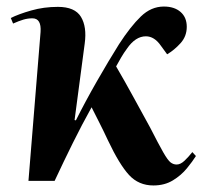

<svg xmlns="http://www.w3.org/2000/svg" viewBox="-20 -553 622 587"><path d="M208 -186 212 -185Q241 -243 276.5 -305Q312 -367 344 -418Q379 -472 410.5 -502.5Q442 -533 481 -533Q513 -533 532 -516.5Q551 -500 551 -471Q551 -442 532 -421Q513 -400 491 -387L472 -413Q452 -442 426 -442Q394 -442 368 -404Q359 -392 350.5 -377.5Q342 -363 335 -350Q363 -302 387.5 -257Q412 -212 439 -163Q465 -112 479 -87.5Q493 -63 501.5 -56.5Q510 -50 520 -50Q532 -50 544.5 -62Q557 -74 568 -88L579 -76Q569 -60 551.5 -38.5Q534 -17 508.5 -1.5Q483 14 449 14Q404 14 374.5 -18Q345 -50 310 -124Q296 -154 283.5 -178.5Q271 -203 260 -225Q230 -171 202.5 -115.5Q175 -60 147 0H67L104 -455Q107 -497 79 -497Q65 -497 51.5 -493Q38 -489 20 -481L13 -498Q37 -510 75.5 -521Q114 -532 157 -532Q209 -532 227.5 -501.5Q246 -471 239 -420Z"/></svg>

Font: Literata 72pt
Style: Bold Italic
Weight: 700
Italic angle: -2°
Designer: Latin by Veronika Burian and Jose Scaglione. Greek by Irene Vlachou. Cyrillic by Vera Evstafieva
Foundry: TypeTogether
Version: Version 3.002